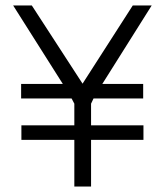

<svg xmlns="http://www.w3.org/2000/svg" viewBox="-20 -680 600 700"><path d="M251 -170H58V-223H251V-302L241 -321H57V-374H209L28 -660H96L281 -375L464 -660H533L353 -374H502V-321H321L312 -302V-223H503V-170H312V0H251Z"/></svg>

Font: Cairo Light
Style: Regular
Weight: 300
Designer: Mohamed Gaber, Accademia di Belle Arti di Urbino and others
Foundry: Kief Type Foundry, Accademia di Belle Arti di Urbino and others
Version: Version 3.011